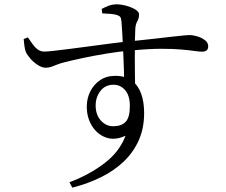

<svg xmlns="http://www.w3.org/2000/svg" viewBox="-20 -798 1040 883"><path d="M299.3 40.3Q390.5 5.9 460.1 -47.1Q529.8 -100.1 557.4 -173.9Q508.8 -151.2 468.3 -165.3Q427.8 -179.4 403.5 -218.2Q379.1 -256.9 379.1 -307.7Q379.1 -344.6 394.8 -376.8Q410.6 -408.9 439.9 -429Q469.1 -449.2 510.1 -449.2Q556.8 -449.2 586 -427.4Q615.3 -405.6 629.1 -367.4Q642.9 -329.2 642.9 -277.8Q642.9 -209.3 618.7 -154.1Q594.5 -98.9 550.1 -56.1Q505.6 -13.3 445 16.7Q384.4 46.7 312.4 65ZM501.2 -217.4Q538.6 -217.4 557.9 -237.8Q577.2 -258.3 577.2 -309.9Q577.2 -358.5 555.6 -383.4Q534.1 -408.3 502.1 -408.3Q464.1 -408.3 442 -379.8Q419.9 -351.2 419.9 -312.8Q419.9 -270.4 443.6 -243.9Q467.2 -217.4 501.2 -217.4ZM190.1 -486.5Q173.8 -486.5 154.7 -498.5Q135.5 -510.6 120.2 -527.9Q105 -545.2 99 -558.7Q94.2 -571.4 92.2 -587.6Q90.2 -603.9 88.9 -618.5L108.2 -626.1Q119.7 -609.6 130 -594.9Q140.4 -580.1 153.4 -570.6Q166.4 -561 183.4 -560.8Q195.8 -560.6 229.6 -564.5Q263.4 -568.4 309.9 -574.3Q356.4 -580.2 406.4 -587Q456.4 -593.8 502.2 -599.6Q547.9 -605.4 580 -608.1Q647.8 -615 695.2 -620.5Q742.6 -626 774.4 -629.6Q806.2 -633.1 824.1 -634.9Q842.1 -636.7 850.2 -636.7Q868 -636.7 888.1 -630.6Q908.1 -624.4 922.8 -613.1Q937.5 -601.8 937.5 -585.8Q937.5 -572.2 930.3 -566.3Q923.2 -560.4 908.8 -560.4Q897 -560.4 874 -563.7Q851 -567 813.8 -570.3Q776.7 -573.6 720.6 -573.6Q664.5 -573.5 584.7 -565.9Q531 -561.5 473.9 -552.2Q416.9 -542.8 366.5 -532.3Q316.1 -521.8 280.9 -512.8Q258.5 -507.4 243 -501.1Q227.5 -494.7 215.6 -490.6Q203.8 -486.5 190.1 -486.5ZM551 -423.1Q551 -439.2 550.3 -464.9Q549.5 -490.6 548.2 -521.4Q546.9 -552.2 545.5 -584.5Q544.1 -616.9 542.2 -646.6Q540.2 -676.4 538.6 -699.3Q537.4 -714.5 532.8 -720.2Q528.2 -725.9 516.2 -729.5Q505.6 -732.6 489 -734.1Q472.5 -735.7 450.1 -736.5L447.6 -757Q461.2 -764.3 479 -771.2Q496.9 -778.1 516.2 -778.1Q536.5 -778.1 560.7 -771.6Q584.9 -765 602.2 -754.5Q619.5 -743.9 619.5 -731.3Q619.5 -714 611.5 -700.2Q603.6 -686.5 602.4 -666.9Q601.2 -648.9 600.5 -615.3Q599.8 -581.7 600 -539.7Q600.2 -497.8 600.5 -454.4Q600.9 -411 601.9 -374.3Z"/></svg>

Font: Noto Serif HK ExtraLight
Style: Regular
Weight: 200
Designer: Ryoko NISHIZUKA 西塚涼子 (kana & ideographs); Frank Grießhammer (Latin, Greek & Cyrillic); Wenlong ZHANG 张文龙 (bopomofo); San
Foundry: Adobe
Version: Version 2.002-H1;hotconv 1.1.0;makeotfexe 2.6.0